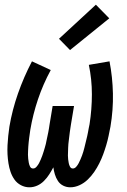

<svg xmlns="http://www.w3.org/2000/svg" viewBox="-20 -789 540 817"><path d="M105 8Q86 8 69 -1Q52 -10 41.5 -25Q31 -40 25 -57.5Q19 -75 16 -94Q13 -113 12 -132Q11 -151 12 -171Q13 -191 15 -210.5Q17 -230 20 -250Q32 -321 56.5 -391Q81 -461 116 -528L196 -491Q163 -430 141.5 -366Q120 -302 109 -237Q108 -228 106.5 -219Q105 -210 104 -201Q103 -192 102 -183.5Q101 -175 100.5 -166Q100 -157 99.5 -148Q99 -139 99 -130.5Q99 -122 100 -113.5Q101 -105 102.5 -96.5Q104 -88 108 -80Q112 -72 121 -72Q129 -72 135.5 -79.5Q142 -87 146 -94.5Q150 -102 153.5 -110.5Q157 -119 160 -127Q163 -135 165.5 -143.5Q168 -152 170.5 -160Q173 -168 175 -176.5Q177 -185 178.5 -193.5Q180 -202 182 -210Q184 -218 185.5 -226.5Q187 -235 188.5 -243.5Q190 -252 191 -260L204 -338H295L282 -260Q281 -252 279.5 -243.5Q278 -235 277 -226.5Q276 -218 275 -210Q274 -202 273 -193.5Q272 -185 271 -176.5Q270 -168 270 -160Q270 -152 269.5 -143.5Q269 -135 269 -127Q269 -119 270 -111Q271 -103 272.5 -95Q274 -87 278 -79.5Q282 -72 290 -72Q298 -72 304.5 -79.5Q311 -87 315 -95Q319 -103 322.5 -111Q326 -119 329 -127Q332 -135 334.5 -143.5Q337 -152 339 -160Q341 -168 343 -176.5Q345 -185 347 -193Q349 -201 351 -209.5Q353 -218 354.5 -226.5Q356 -235 357.5 -243Q359 -251 361 -260Q371 -324 371 -388Q371 -452 358 -513L446 -528Q459 -461 460.5 -391Q462 -321 450 -250Q446 -230 442 -210.5Q438 -191 432 -171Q426 -151 419 -132Q412 -113 402.5 -94Q393 -75 381 -57.5Q369 -40 353.5 -25Q338 -10 318.5 -1Q299 8 279 8Q263 8 249 1Q235 -6 226.5 -19Q218 -32 213.5 -47Q209 -62 207 -77Q199 -62 189.5 -47Q180 -32 167 -19Q154 -6 138 1Q122 8 105 8ZM278 -576 231 -624 388 -769 445 -711Z"/></svg>

Font: Iosevka SS04 Medium
Style: Italic
Weight: 500
Italic angle: -9°
Monospace: yes
Designer: Belleve Invis
Foundry: Belleve Invis
Version: Version 19.0.0; ttfautohint (v1.8.4)